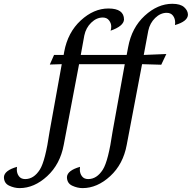

<svg xmlns="http://www.w3.org/2000/svg" viewBox="-164 -758 996 997"><path d="M264.6 218.8Q237.8 218.8 210.7 206.1Q183.6 193.4 183.6 161.1Q186 127 251.5 108.4L250.5 122.1Q250.5 142.6 261.5 157.2Q272.5 171.9 293.9 171.9Q338.9 171.9 370.1 122.6Q398.4 78.1 420.4 -73.7L483.9 -424.8H246.6L167 -5.9Q148.4 94.7 81.1 156.7Q13.7 218.8 -62.5 218.8Q-89.4 218.8 -116.5 206.1Q-143.6 193.4 -143.6 161.1Q-141.1 127 -75.7 108.4L-76.7 122.1Q-76.7 142.6 -65.7 157.2Q-54.7 171.9 -33.2 171.9Q11.7 171.9 43 122.6Q71.3 78.1 93.3 -73.7L156.7 -424.8L94.7 -422.9L116.7 -472.7H166.5L169.4 -489.3Q188 -589.8 255.4 -651.9Q322.8 -713.9 398.9 -713.9Q480 -713.9 480 -656.2Q477.5 -622.1 410.2 -598.6Q413.6 -607.4 413.6 -620.6Q413.6 -637.2 402.3 -652.1Q391.1 -667 369.6 -667Q337.4 -667 309.8 -640.4Q282.2 -613.8 273.9 -574.2L255.4 -472.7H493.7L501.5 -513.7Q520 -614.3 587.4 -676.3Q654.8 -738.3 731 -738.3Q772.5 -738.3 792.2 -720.7Q812 -703.1 812 -680.7Q809.6 -646.5 744.6 -627.9L745.6 -640.1Q745.6 -661.6 734.4 -676.5Q723.1 -691.4 701.7 -691.4Q669.4 -691.4 641.8 -664.8Q614.3 -638.2 606 -598.6L582.5 -472.7L699.7 -477.5L673.3 -421.9L573.7 -424.8L494.1 -5.9Q475.6 94.7 408.2 156.7Q340.8 218.8 264.6 218.8Z"/></svg>

Font: Kelvinch
Style: Italic
Weight: 400
Italic angle: -10°
Designer: Paul James Miller
Foundry: High-Logic / Made with FontCreator
Version: Version 3.40;July 22, 2017;FontCreator 11.0.0.2388 64-bit